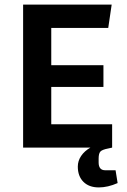

<svg xmlns="http://www.w3.org/2000/svg" viewBox="-20 -645 556 839"><path d="M494 155Q451 174 412 174Q369 174 344.5 149.5Q320 125 320 83Q320 58 334.5 36.5Q349 15 375 0H81V-625H468L453 -523H204V-360H432V-265H204V-102H470V0L452 4Q426 9 418.5 17.5Q411 26 411 48V65Q411 99 440 99H485Z"/></svg>

Font: Changa Medium
Style: Regular
Weight: 500
Designer: Eduardo Rodriguez Tunni
Foundry: Eduardo Rodriguez Tunni
Version: Version 2.002; ttfautohint (v1.5) -l 8 -r 50 -G 150 -x 14 -H